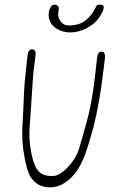

<svg xmlns="http://www.w3.org/2000/svg" viewBox="-20 -792 494 829"><path d="M196 17Q143 17 114 -25Q93 -56 80 -150Q78 -166 77 -182Q76 -198 76 -215Q76 -242 78 -270Q80 -298 81 -327Q82 -350 83.5 -388Q85 -426 91 -480L99 -554Q102 -579 118 -579Q138 -579 133 -549L124 -478Q122 -459 120 -422Q118 -385 114 -329L108 -242Q107 -234 107 -226.5Q107 -219 107 -211Q107 -186 110 -163Q120 -90 140.5 -60Q161 -30 210 -32Q229 -33 252 -51Q275 -69 294.5 -96.5Q314 -124 322 -152L352 -257Q364 -299 374 -352Q384 -405 391 -469L399 -542Q402 -569 418 -569Q436 -569 433 -540L424 -468Q417 -409 407 -353Q397 -297 384 -245Q377 -220 369 -192Q361 -164 351 -135Q338 -97 320.5 -68Q303 -39 281 -19Q241 17 196 17ZM282 -652Q263 -652 244.5 -658.5Q226 -665 212 -678Q199 -690 194.5 -703Q190 -716 190 -727Q190 -747 197 -757Q199 -762 201.5 -765.5Q204 -769 208 -770Q210 -771 212 -771.5Q214 -772 216 -772Q229 -772 234 -759V-756Q234 -753 233.5 -749Q233 -745 232 -740Q231 -737 231 -731Q231 -712 244 -697Q257 -682 276 -682Q321 -682 349 -703.5Q377 -725 395 -764Q398 -772 410 -772Q428 -772 428 -762Q428 -755 424.5 -745.5Q421 -736 408 -716Q390 -689 354.5 -670.5Q319 -652 282 -652Z"/></svg>

Font: Square Peg
Style: Regular
Weight: 400
Designer: Robert E. Leuschke
Foundry: Robert E. Leuschke
Version: Version 1.010; ttfautohint (v1.8.4.7-5d5b)